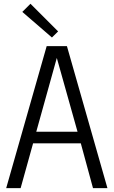

<svg xmlns="http://www.w3.org/2000/svg" viewBox="-20 -980 592 1000"><path d="M96.2 -918 138.7 -960.4 282.7 -816.4 250.5 -784.7ZM12.2 0 223.1 -739.7H328.6L539.6 0H464.4L400.9 -233.4H152.3L87.4 0ZM168.9 -293.9H383.8L275.9 -678.2Z"/></svg>

Font: News Cycle
Style: Regular
Weight: 500
Version: Version 0.5.2